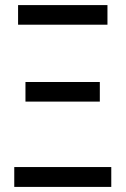

<svg xmlns="http://www.w3.org/2000/svg" viewBox="-20 -734 494 754"><path d="M402 -637V-714H51V-637ZM372 -335V-412H80V-335ZM417 0V-78H36V0Z"/></svg>

Font: Noto Sans Display SemiCondensed
Style: Regular
Weight: 400
Width: 4
Designer: Monotype Design team
Foundry: Monotype Imaging Inc.
Version: 1.000